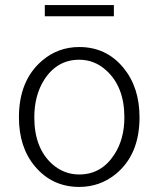

<svg xmlns="http://www.w3.org/2000/svg" viewBox="-20 -735 634 768"><path d="M296.9 12.7Q188.5 12.7 119.1 -70.3Q55.7 -146.5 55.7 -265.6Q55.7 -414.1 149.4 -493.2Q212.9 -546.9 296.9 -546.9Q405.3 -546.9 473.6 -463.9Q538.1 -385.7 538.1 -265.6Q538.1 -117.2 443.4 -39.1Q379.9 12.7 296.9 12.7ZM296.9 -37.1Q385.7 -37.1 437.5 -117.2Q477.5 -178.7 477.5 -265.6Q477.5 -387.7 405.3 -453.1Q358.4 -496.1 296.9 -496.1Q208 -496.1 156.2 -415Q117.2 -352.5 117.2 -265.6Q117.2 -142.6 189.5 -78.1Q236.3 -37.1 296.9 -37.1ZM159.2 -669.9V-714.8H435.5V-669.9Z"/></svg>

Font: Taipei Sans TC Beta Light
Style: Regular
Weight: 300
Designer: JT Foundry
Foundry: JT Foundry
Version: Version 1.000